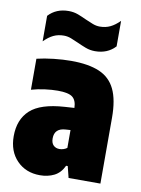

<svg xmlns="http://www.w3.org/2000/svg" viewBox="-89 -855 682 927"><g transform="rotate(10 252.0 -391.5)"><path d="M172 11Q102.5 11 58.8 -34Q15 -79 15 -153Q15 -235 65.2 -281.2Q115.5 -327.5 233 -335L280 -338Q279 -375 259.2 -390.5Q239.5 -406 187 -406Q158 -406 123.8 -401.5Q89.5 -397 58 -388V-540Q95.5 -549 140.5 -554Q185.5 -559 226 -559Q310.5 -559 363.8 -536.5Q417 -514 442 -462.2Q467 -410.5 467 -323V0H311L297 -56H289Q272 -19.5 241.2 -4.2Q210.5 11 172 11ZM202 -175Q202 -152.5 213.5 -141.2Q225 -130 243 -130Q252 -130 261.5 -132.8Q271 -135.5 280 -142V-229.5L257 -228Q202 -225 202 -175ZM330 -625Q305.5 -625 283.8 -633.2Q262 -641.5 241.5 -651Q223 -659.5 205.5 -666.2Q188 -673 170 -673Q141.5 -673 119 -662.2Q96.5 -651.5 73 -628V-753Q111 -794 172 -794Q197 -794 218.8 -785.8Q240.5 -777.5 260.5 -768Q279 -760 296.5 -753Q314 -746 332 -746Q360.5 -746 383.2 -757Q406 -768 429 -791V-666Q391 -625 330 -625Z"/></g></svg>

Font: Encode Sans Cnd Black
Style: Regular
Weight: 900
Width: 3
Designer: Multiple Designers
Foundry: Impallari Type
Version: Version 3.002; ttfautohint (v1.8.3) -l 8 -r 50 -G 200 -x 14 